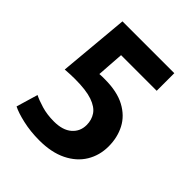

<svg xmlns="http://www.w3.org/2000/svg" viewBox="-199 -821 964 964"><g transform="rotate(45 283.0 -339.0)"><path d="M507 -205Q507 -268 480.5 -319Q454 -370 398 -400Q342 -430 255 -430Q246 -430 236.5 -430Q227 -430 217 -429L227 -573H480V-698H112L78 -322Q117 -325 148 -325Q227 -325 271.5 -309.5Q316 -294 334.5 -266.5Q353 -239 353 -203Q353 -157 319.5 -128Q286 -99 224 -99Q175 -99 135 -111Q95 -123 72 -135L38 -20Q67 -5 121.5 7.5Q176 20 239 20Q325 20 385 -9.5Q445 -39 476 -90Q507 -141 507 -205Z"/></g></svg>

Font: Repo Bold
Style: Bold
Weight: 700
Designer: Stefan Peev
Foundry: Context Ltd
Version: Version 1.502